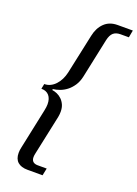

<svg xmlns="http://www.w3.org/2000/svg" viewBox="-172 -770 766 1070"><g transform="rotate(20 211.0 -235.0)"><path d="M111 -112Q116 -135 116 -151Q116 -184 100 -202.5Q84 -221 54 -221L60 -251Q79 -251 95.5 -259Q112 -267 125.5 -281.5Q139 -296 148.5 -315Q158 -334 163 -356L214 -594Q224 -642 254 -671Q284 -700 332 -700H422L414 -657H365Q338 -657 322.5 -643.5Q307 -630 300 -598L251 -366Q244 -333 228.5 -310Q213 -287 194 -272.5Q175 -258 154 -250.5Q133 -243 115 -241L113 -235Q128 -233 143 -226.5Q158 -220 170.5 -208Q183 -196 191 -178.5Q199 -161 199 -137Q199 -122 196 -106L146 129Q143 141 143 152Q143 189 186 187H234L225 230H135Q98 230 77.5 212Q57 194 57 158Q57 141 61 125Z"/></g></svg>

Font: PTSerifItalic
Style: Italic
Weight: 400
Italic angle: -12°
Designer: A.Korolkova, O.Umpeleva, V.Yefimov
Foundry: ParaType Ltd
Version: Version 1.000W OFL